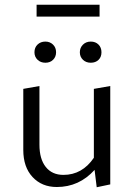

<svg xmlns="http://www.w3.org/2000/svg" viewBox="-20 -782 561 808"><path d="M399 -762V-712H134V-762ZM125 -562Q125 -582 138 -594.5Q151 -607 171 -607Q190 -607 203 -594.5Q216 -582 216 -562Q216 -543 203.5 -530.5Q191 -518 171 -518Q151 -518 138 -530.5Q125 -543 125 -562ZM329 -594Q342 -607 362 -607Q382 -607 394.5 -594.5Q407 -582 407 -562Q407 -542 394.5 -530Q382 -518 362 -518Q342 -518 329 -530.5Q316 -543 316 -562Q316 -581 329 -594ZM375 -408 444 -420V-6L387 6L378 -67Q313 5 219 5Q156 5 117 -37Q78 -79 78 -151V-408L146 -420V-173Q146 -113 172.5 -79.5Q199 -46 247 -46Q326 -46 375 -118Z"/></svg>

Font: EauTestInfant
Style: Regular
Weight: 400
Designer: Christian Thalmann (Catharsis Fonts)
Version: Version 0.001;PS 000.001;hotconv 1.0.88;makeotf.lib2.5.64775